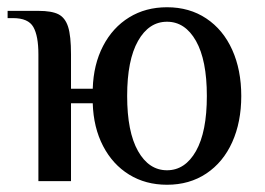

<svg xmlns="http://www.w3.org/2000/svg" viewBox="-20 -500 731 530"><path d="M236 -215H176V0H86V-350Q86 -401 72 -425.5Q58 -450 16 -450H1V-470H86Q123 -470 141.5 -460.5Q160 -451 168 -426Q176 -401 176 -350V-255H236Q238 -322 264.5 -373Q291 -424 336.5 -452Q382 -480 441 -480Q503 -480 549.5 -449Q596 -418 621 -362.5Q646 -307 646 -235Q646 -163 621 -107.5Q596 -52 549.5 -21Q503 10 441 10Q382 10 336.5 -18Q291 -46 264.5 -97Q238 -148 236 -215ZM551 -235Q551 -334 521 -387Q491 -440 441 -440Q391 -440 361 -387Q331 -334 331 -235Q331 -136 361 -83Q391 -30 441 -30Q491 -30 521 -83Q551 -136 551 -235Z"/></svg>

Font: El Messiri
Style: Regular
Weight: 400
Designer: Mohamed Gaber
Foundry: Kief Type Foundry
Version: Version 2.006